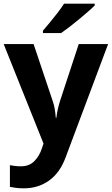

<svg xmlns="http://www.w3.org/2000/svg" viewBox="-20 -786 609 1046"><path d="M0 -546H163L266 -239Q274 -217 278 -193.5Q282 -170 284 -144H287Q290 -170 295.5 -193.5Q301 -217 308 -239L409 -546H569L338 70Q307 155 247.5 197.5Q188 240 110 240Q85 240 66.5 237.5Q48 235 34 232V114Q45 116 60.5 118Q76 120 93 120Q140 120 167.5 91.5Q195 63 208 23L217 -4ZM496 -756Q482 -742 459 -722Q436 -702 409.5 -680Q383 -658 357.5 -638.5Q332 -619 313 -606H214V-619Q230 -638 251.5 -663.5Q273 -689 294 -716.5Q315 -744 329 -766H496Z"/></svg>

Font: Noto Sans Ol Chiki
Style: Bold
Weight: 700
Designer: Monotype Design Team, Lewis McGuffie
Foundry: Monotype Imaging Inc.
Version: Version 2.003; ttfautohint (v1.8.4.7-5d5b)